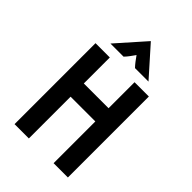

<svg xmlns="http://www.w3.org/2000/svg" viewBox="-246 -947 1048 1048"><g transform="rotate(45 278.0 -423.0)"><path d="M72.2 0V-625H182.6V-424.3H373.6V-625H484V0H373.6V-322.2H182.6V0ZM131.2 -681.2 277.1 -845.8H278.5L425 -681.2H320.8Q308.3 -694.4 298.3 -707.6Q288.2 -720.8 276.4 -737.5Q264.6 -720.8 254.9 -707.6Q245.1 -694.4 232.6 -681.2Z"/></g></svg>

Font: Afacad Flux SemiBold
Style: Regular
Weight: 600
Designer: Kristian Moeller
Foundry: Dicotype
Version: Version 1.100